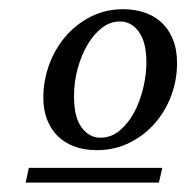

<svg xmlns="http://www.w3.org/2000/svg" viewBox="-20 -699 401 413"><path d="M294.9 -564.9Q294.9 -607.9 278.8 -630.4Q262.7 -652.8 237.8 -652.8Q216.8 -652.8 198.7 -638.7Q180.7 -624.5 167.5 -601.6Q154.3 -578.6 146.7 -550Q139.2 -521.5 139.2 -492.2Q139.2 -446.8 155.5 -424.8Q171.9 -402.8 195.8 -402.8Q219.2 -402.8 237.5 -418.2Q255.9 -433.6 268.6 -457.3Q281.2 -481 288.1 -509.8Q294.9 -538.6 294.9 -564.9ZM321.8 -306.2H35.2L42 -337.9H329.1ZM360.8 -563Q360.8 -526.4 348.1 -492.7Q335.4 -459 312.5 -433.1Q289.6 -407.2 257.8 -391.6Q226.1 -376 188 -376Q161.6 -376 140.4 -383.8Q119.1 -391.6 104.2 -406.2Q89.4 -420.9 81.3 -441.7Q73.2 -462.4 73.2 -488.8Q73.2 -525.4 85.7 -559.6Q98.1 -593.8 120.8 -620.4Q143.6 -647 175.3 -663.1Q207 -679.2 245.1 -679.2Q268.6 -679.2 289.8 -672.4Q311 -665.5 326.7 -651.4Q342.3 -637.2 351.6 -615.2Q360.8 -593.3 360.8 -563Z"/></svg>

Font: Charis SIL Afr
Style: Italic
Weight: 400
Italic angle: -11°
Foundry: SIL International
Version: Version 5.000